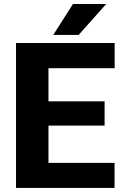

<svg xmlns="http://www.w3.org/2000/svg" viewBox="-20 -922 601 942"><path d="M542 -123V0H58.6V-710.9H542.5V-587.4H217.8V-424.8H493.2V-305.7H217.8V-123ZM241.2 -750.5 337.9 -902.3H501L365.7 -750.5Z"/></svg>

Font: Vazirmatn UI FD ExtraBold
Style: Regular
Weight: 800
Designer: Saber Rastikerdar
Foundry: Saber Rastikerdar
Version: Version 33.003